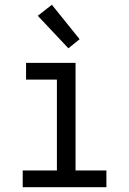

<svg xmlns="http://www.w3.org/2000/svg" viewBox="-20 -783 540 803"><path d="M75 0V-70H218V-450H89V-520H296V-70H425V0ZM266 -581 138 -717 197 -763 313 -619Z"/></svg>

Font: Iosevka srxl
Style: Regular
Weight: 400
Monospace: yes
Designer: Belleve Invis
Foundry: Belleve Invis
Version: Version 33.0.1; ttfautohint (v1.8.3)